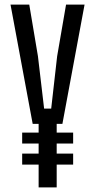

<svg xmlns="http://www.w3.org/2000/svg" viewBox="-20 -820 417 840"><path d="M228 -278V-240H300V-192H228V-148H300V-100H228V0H149V-100H77V-148H149V-192H77V-240H149V-278H123L26 -800H108L146 -574L173 -345H204L230 -574L269 -800H350L253 -278Z"/></svg>

Font: Big Shoulders Display
Style: Regular
Weight: 400
Designer: Patric King
Foundry: XO Type Co
Version: Version 1.000; ttfautohint (v1.8.2)